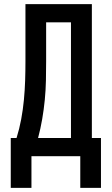

<svg xmlns="http://www.w3.org/2000/svg" viewBox="-20 -755 540 928"><path d="M368 153V0H132V153H32V-88H60Q74 -133 82.5 -179Q91 -225 95.5 -272Q100 -319 101.5 -365.5Q103 -412 103 -459V-735H424V-88H468V153ZM164 -88H323V-647H203V-459Q203 -413 202 -366Q201 -319 196.5 -272.5Q192 -226 184 -179.5Q176 -133 164 -88Z"/></svg>

Font: Iosevka SS18 Semibold
Style: Regular
Weight: 600
Monospace: yes
Designer: Belleve Invis
Foundry: Belleve Invis
Version: Version 25.1.1; ttfautohint (v1.8.4)